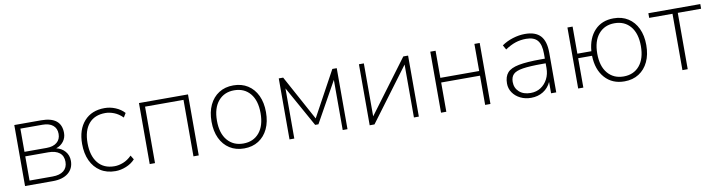

<svg xmlns="http://www.w3.org/2000/svg" viewBox="-25 -992 5582 1500"><g transform="rotate(-10 2766.5 -242.0)"><path d="M88 0V-484H301Q460 -484 460 -356Q460 -318 438 -289Q416 -260 379 -248Q422 -238 448.5 -207Q475 -176 475 -132Q475 -71 431 -35.5Q387 0 309 0ZM130 -264H305Q358 -264 387.5 -288.5Q417 -313 417 -356Q417 -400 387.5 -424Q358 -448 305 -448H130ZM130 -36H313Q370 -36 401 -61Q432 -86 432 -132Q432 -179 401 -203.5Q370 -228 313 -228H130Z M805 8Q736 8 686.5 -24Q637 -56 610.5 -113Q584 -170 584 -246Q584 -360 643 -426Q702 -492 805 -492Q849 -492 891 -474.5Q933 -457 961 -426L941 -393Q909 -425 873 -439Q837 -453 804 -453Q719 -453 673 -399Q627 -345 627 -245Q627 -145 673 -88Q719 -31 804 -31Q837 -31 873 -45Q909 -59 941 -91L961 -58Q933 -27 890 -9.5Q847 8 805 8Z M1077 0V-484H1466V0H1424V-448H1119V0Z M1826 8Q1760 8 1711.5 -23Q1663 -54 1636.5 -110Q1610 -166 1610 -242Q1610 -318 1636.5 -374Q1663 -430 1711.5 -461Q1760 -492 1826 -492Q1892 -492 1940.5 -461Q1989 -430 2015.5 -374Q2042 -318 2042 -242Q2042 -166 2015.5 -110Q1989 -54 1940.5 -23Q1892 8 1826 8ZM1826 -31Q1906 -31 1952.5 -86.5Q1999 -142 1999 -242Q1999 -342 1952.5 -397.5Q1906 -453 1826 -453Q1747 -453 1700 -397.5Q1653 -342 1653 -242Q1653 -142 1700 -86.5Q1747 -31 1826 -31Z M2186 0V-484H2221L2416 -126L2611 -484H2646V0H2608V-398L2429 -77H2403L2224 -398V0Z M2822 0V-484H2861V-64L3174 -484H3212V0H3173V-420L2860 0Z M3388 0V-484H3430V-269H3738V-484H3780V0H3738V-232H3430V0Z M4102 8Q4055 8 4017 -11Q3979 -30 3957 -62.5Q3935 -95 3935 -135Q3935 -189 3961.5 -219.5Q3988 -250 4052.5 -262.5Q4117 -275 4230 -275H4260V-315Q4260 -387 4232 -420Q4204 -453 4142 -453Q4097 -453 4057.5 -440Q4018 -427 3975 -398L3955 -434Q3993 -461 4042.5 -476.5Q4092 -492 4140 -492Q4223 -492 4262.5 -449Q4302 -406 4302 -315V0H4261V-90Q4240 -44 4198.5 -18Q4157 8 4102 8ZM4105 -30Q4151 -30 4185.5 -52.5Q4220 -75 4240 -113.5Q4260 -152 4260 -201V-238H4232Q4133 -238 4078.5 -229.5Q4024 -221 4002.5 -199.5Q3981 -178 3981 -139Q3981 -91 4014.5 -60.5Q4048 -30 4105 -30Z M4843 8Q4746 8 4688 -57.5Q4630 -123 4627 -233H4517V0H4476V-484H4517V-269H4628Q4636 -372 4692.5 -432Q4749 -492 4843 -492Q4909 -492 4957.5 -461Q5006 -430 5032.5 -374Q5059 -318 5059 -242Q5059 -166 5032.5 -110Q5006 -54 4957.5 -23Q4909 8 4843 8ZM4843 -31Q4923 -31 4969.5 -86.5Q5016 -142 5016 -242Q5016 -342 4969.5 -397.5Q4923 -453 4843 -453Q4764 -453 4717 -397.5Q4670 -342 4670 -242Q4670 -142 4717 -86.5Q4764 -31 4843 -31Z M5303 0V-447H5118V-484H5530V-447H5345V0Z"/></g></svg>

Font: Nunito Sans ExtraLight
Style: Regular
Weight: 200
Designer: Vernon Adams
Foundry: Vernon Adams
Version: Version 3.006; ttfautohint (v1.8.3)